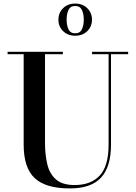

<svg xmlns="http://www.w3.org/2000/svg" viewBox="-20 -1040 763 1075"><path d="M307 -930Q307 -968 333.2 -994Q359.5 -1020 401 -1020Q442.5 -1020 468.8 -994Q495 -968 495 -930Q495 -891.5 468.8 -865.8Q442.5 -840 401 -840Q359.5 -840 333.2 -865.8Q307 -891.5 307 -930ZM353 -930Q353 -898 363.5 -875.8Q374 -853.5 401 -853.5Q428 -853.5 438.5 -875.8Q449 -898 449 -930Q449 -962 438.5 -984.2Q428 -1006.5 401 -1006.5Q374 -1006.5 363.5 -984.2Q353 -962 353 -930ZM22.5 -750H332V-736.5H232V-240Q232 -174 244.8 -120.5Q257.5 -67 293.2 -35.5Q329 -4 398 -4Q489 -4 538.5 -57.2Q588 -110.5 588 -230V-736.5H495.5V-750H697.5V-736.5H601.5V-230Q601.5 -106.5 546 -45.8Q490.5 15 370.5 15Q236 15 174.2 -42.8Q112.5 -100.5 112.5 -230V-736.5H22.5Z"/></svg>

Font: Bodoni* 16 Medium
Style: Regular
Weight: 500
Version: Version 2.2